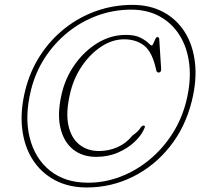

<svg xmlns="http://www.w3.org/2000/svg" viewBox="-20 -758 841 806"><path d="M344 29Q268 29 210 -2Q152 -33 116.8 -88.5Q81.5 -144 73 -218.8Q64.5 -293.5 86.5 -381Q106.5 -460 149 -525.5Q191.5 -591 251.5 -638.5Q311.5 -686 384 -711.8Q456.5 -737.5 536.5 -737.5Q609.5 -737.5 665.5 -707.5Q721.5 -677.5 755.8 -623.2Q790 -569 798.5 -495Q807 -421 785 -333Q757.5 -223 692.5 -141.8Q627.5 -60.5 537.2 -15.8Q447 29 344 29ZM349.5 9Q420 9 486.2 -16.5Q552.5 -42 608 -88Q663.5 -134 703.5 -196.5Q743.5 -259 762 -333.5Q782.5 -416 774.8 -486.2Q767 -556.5 735 -608.2Q703 -660 651 -688.8Q599 -717.5 531 -717.5Q456.5 -717.5 388.5 -692.5Q320.5 -667.5 264.2 -622Q208 -576.5 168.2 -515.2Q128.5 -454 110.5 -381.5Q82.5 -269 104.5 -180.8Q126.5 -92.5 189.8 -41.8Q253 9 349.5 9ZM587.5 -222.5Q576 -192.5 546.8 -164.2Q517.5 -136 475.8 -117.8Q434 -99.5 384 -99.5Q325.5 -99.5 286.5 -131Q247.5 -162.5 233.8 -220.5Q220 -278.5 237.5 -357.5Q252.5 -428 293 -485.8Q333.5 -543.5 389.5 -577.5Q445.5 -611.5 508 -611.5Q546.5 -611.5 568.8 -600.2Q591 -589 602 -578Q613 -567 617 -567Q620.5 -567 624 -575.8Q627.5 -584.5 631.8 -593.5Q636 -602.5 641 -602.5Q647.5 -602.5 648.5 -593.5L656.5 -468Q657 -454 646 -453.5Q637 -453.5 635.5 -465Q619.5 -539.5 585.5 -566.2Q551.5 -593 501 -593Q451.5 -593 404.5 -562Q357.5 -531 322.2 -478.2Q287 -425.5 273 -360Q255.5 -283 267.5 -230.2Q279.5 -177.5 313.5 -150.8Q347.5 -124 395.5 -124Q436 -124 473 -140.2Q510 -156.5 535.5 -188.5Q560.5 -206.5 568 -219Q575.5 -231.5 583.5 -231Q590 -230.5 587.5 -222.5Z"/></svg>

Font: Fraunces 72pt Soft Thin
Style: Italic
Weight: 100
Italic angle: -16°
Version: Version 1.000;[0bf87f6ff]